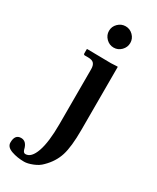

<svg xmlns="http://www.w3.org/2000/svg" viewBox="-272 -693 790 969"><g transform="rotate(30 123.5 -208.5)"><path d="M222.2 -434.1V-66.9Q222.2 30.3 206.1 81.5Q189.9 132.8 147.9 173.8Q129.9 192.9 100.8 204.3Q71.8 215.8 51.8 215.8Q11.7 215.8 -22.2 203.9Q-56.2 191.9 -56.2 166Q-56.2 119.1 -20 119.1Q12.2 119.1 22 163.1Q26.9 179.2 38.1 179.2Q72.3 179.2 92 123Q111.8 66.9 111.8 -37.1V-357.9Q111.8 -379.9 102.3 -390.9Q92.8 -401.9 68.8 -401.9H49.8Q42 -401.9 42 -410.2V-434.1L43.9 -436Q147 -434.1 183.1 -434.1L220.2 -436ZM111.3 -527.3Q92.8 -545.9 92.8 -571Q92.8 -596.2 111.3 -614.5Q129.9 -632.8 155 -632.8Q180.2 -632.8 198.5 -614.5Q216.8 -596.2 216.8 -571Q216.8 -545.9 198.5 -527.3Q180.2 -508.8 155 -508.8Q129.9 -508.8 111.3 -527.3Z"/></g></svg>

Font: Linux Libertine
Style: Semibold
Weight: 600
Designer: Philipp H. Poll
Foundry: Philipp H. Poll
Version: Version 5.1.2 ; ttfautohint (v0.9)